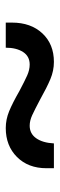

<svg xmlns="http://www.w3.org/2000/svg" viewBox="204 -592 203 650"><g transform="rotate(-90 305.0 -267.5)"><path d="M60 -211Q60 -273 98 -311Q136 -349 196 -349Q225 -349 253 -337.5Q281 -326 321 -303Q355 -285 374 -276.5Q393 -268 411 -268Q439 -268 453.5 -290.5Q468 -313 468 -349H553V-328Q553 -264 516.5 -225Q480 -186 420 -186Q390 -186 361.5 -198Q333 -210 292 -233Q258 -251 239.5 -259.5Q221 -268 204 -268Q177 -268 161.5 -246Q146 -224 144 -186H60Z"/></g></svg>

Font: Sarabun Medium
Style: Regular
Weight: 500
Designer: Suppakit Chalermlarp | Katatrad Co.,Ltd.
Foundry: Cadson Demak Co.,Ltd.
Version: Version 1.000; ttfautohint (v1.6)